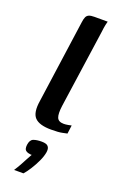

<svg xmlns="http://www.w3.org/2000/svg" viewBox="-142 -548 515 809"><g transform="rotate(20 115.5 -144.0)"><path d="M124 4Q71 4 50.5 -17.5Q30 -39 39 -94L91 -465Q93 -481 97 -489.5Q101 -498 109.5 -501.5Q118 -505 134 -505H193Q192 -503 189 -489Q186 -475 184 -456L134 -106Q129 -69 135.5 -53Q142 -37 166 -37Q174 -37 185.5 -39Q197 -41 200 -42L195 -4Q189 -3 173.5 0.5Q158 4 124 4ZM36 217Q47 200 55 185.5Q63 171 70 157.5Q77 144 84 132Q81 132 78.5 132Q76 132 74 131Q64 130 56.5 124Q49 118 51 99Q54 76 68 70.5Q82 65 105 65Q116 65 124 67.5Q132 70 136.5 77.5Q141 85 139 100Q136 119 125.5 141.5Q115 164 102 184.5Q89 205 78 217Z"/></g></svg>

Font: Genos Medium
Style: Italic
Weight: 500
Italic angle: -8°
Designer: Robert E. Leuschke
Foundry: Robert E. Leuschke
Version: Version 1.010